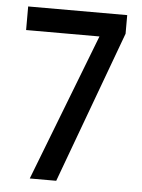

<svg xmlns="http://www.w3.org/2000/svg" viewBox="-49 -784 539 730"><g transform="rotate(5 220.5 -418.5)"><path d="M92 -93 309 -654H29V-744H407V-673L193 -93Z"/></g></svg>

Font: Noto Sans Telugu UI ExtraCondensed Medium
Style: Regular
Weight: 500
Width: 2
Designer: Jelle Bosma - Monotype Design Team
Foundry: Monotype Imaging Inc.
Version: Version 2.005; ttfautohint (v1.8.4.7-5d5b)